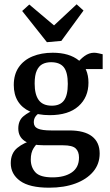

<svg xmlns="http://www.w3.org/2000/svg" viewBox="-20 -673 512 892"><path d="M443 40Q443 89 413 124.5Q383 160 330.5 179.5Q278 199 208 199Q117 199 73.5 167.5Q30 136 30 85Q30 39 60.5 14Q91 -11 137 -23L166 -18Q149 -5 136 15.5Q123 36 123 68Q123 104 144.5 127.5Q166 151 224 151Q280 151 313.5 128Q347 105 347 59Q347 31 331.5 16.5Q316 2 273 2H186Q124 2 94.5 -18Q65 -38 65 -76Q65 -113 89 -133Q113 -153 145 -164L170 -152Q154 -144 145.5 -132.5Q137 -121 137 -105Q137 -84 156 -75.5Q175 -67 218 -67H302Q372 -67 407.5 -39.5Q443 -12 443 40ZM391 -289Q391 -221 344.5 -179.5Q298 -138 211 -138Q156 -138 119 -155Q82 -172 63 -203Q44 -234 44 -278Q44 -327 67 -360.5Q90 -394 131 -411Q172 -428 225 -428Q302 -428 346.5 -392Q391 -356 391 -289ZM141 -285Q141 -234 160 -208Q179 -182 221 -182Q259 -182 277 -206Q295 -230 295 -283Q295 -337 276.5 -360.5Q258 -384 217 -384Q195 -384 178 -375.5Q161 -367 151 -345.5Q141 -324 141 -285ZM356 -352 332 -371Q351 -397 372.5 -412.5Q394 -428 417 -428Q426 -428 437 -425.5Q448 -423 457 -421V-352ZM368 -624 265 -483 198 -477 83 -622 116 -652 231 -555 336 -653Z"/></svg>

Font: Rasa Medium
Style: Regular
Weight: 500
Designer: Anna Giedrys (Yrsa+Rasa design), David Brezina (Yrsa art-direction, Rasa art-direction, design)
Foundry: Rosetta Type Foundry
Version: Version 2.004